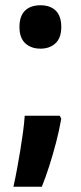

<svg xmlns="http://www.w3.org/2000/svg" viewBox="-20 -574 308 730"><path d="M207 -134 213 -123Q205 -77 193 -31.5Q181 14 167.5 56.5Q154 99 139 136H31Q38 105 44.5 70Q51 35 57 -1.5Q63 -38 67.5 -71.5Q72 -105 74 -134ZM54 -471Q54 -513 75 -533.5Q96 -554 134 -554Q171 -554 192 -533.5Q213 -513 213 -471Q213 -430 191 -409.5Q169 -389 134 -389Q98 -389 76 -409.5Q54 -430 54 -471Z"/></svg>

Font: Noto Sans Khmer Condensed
Style: Bold
Weight: 700
Width: 3
Designer: Danh Hong and the Monotype Design Team
Foundry: Monotype Imaging Inc.
Version: Version 2.004